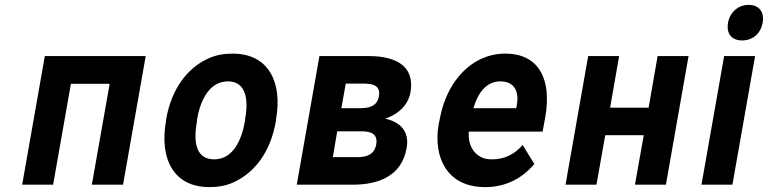

<svg xmlns="http://www.w3.org/2000/svg" viewBox="-20 -758 3152 788"><path d="M485 0 578 -528H164L71 0H198L271 -414H430L357 0Z M662 -269 661 -259C654 -220 653 -185 657 -152C669 -58 726 10 839 10C875 10 909 4 939 -10C1025 -49 1090 -134 1112 -259L1113 -269C1120 -308 1121 -343 1117 -376C1105 -470 1048 -538 935 -538C899 -538 865 -532 835 -518C749 -479 684 -394 662 -269ZM986 -269 985 -259C970 -176 933 -104 859 -104C784 -104 773 -175 788 -259L789 -269C803 -351 842 -424 915 -424C989 -424 1001 -352 986 -269Z M1665 -381C1669 -406 1668 -427 1662 -446C1643 -506 1575 -528 1490 -528H1291L1198 0H1427C1533 0 1629 -35 1649 -151C1662 -224 1616 -259 1561 -271C1609 -287 1655 -322 1665 -381ZM1524 -165C1517 -125 1487 -113 1447 -113H1346L1364 -219H1466C1507 -219 1531 -205 1524 -165ZM1535 -362C1528 -324 1498 -314 1459 -314H1381L1399 -415H1470C1513 -415 1543 -406 1535 -362Z M2173 -85 2125 -163C2094 -127 2053 -104 2000 -104C1983 -104 1969 -106 1957 -112C1922 -128 1900 -165 1904 -218H2207L2218 -278C2225 -317 2226 -353 2223 -385C2213 -476 2160 -538 2054 -538C2020 -538 1988 -531 1958 -518C1872 -479 1806 -390 1784 -265L1780 -246C1774 -211 1774 -177 1779 -146C1795 -54 1857 10 1971 10C2059 10 2126 -29 2173 -85ZM2101 -326 2099 -314H1923C1940 -373 1974 -424 2033 -424C2088 -424 2112 -387 2101 -326Z M2713 0 2806 -528H2679L2642 -316H2484L2521 -528H2394L2301 0H2428L2464 -203H2622L2586 0Z M2986 0 3079 -528H2952L2859 0ZM3026 -592C3068 -592 3102 -619 3110 -665C3118 -711 3094 -738 3052 -738C3011 -738 2976 -709 2968 -665C2960 -619 2984 -592 3026 -592Z"/></svg>

Font: Asimov
Style: NarIt
Weight: 500
Designer: Google
Version: Version 2.000980; 2014